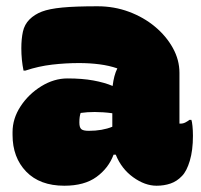

<svg xmlns="http://www.w3.org/2000/svg" viewBox="-20 -582 640 612"><path d="M552 -350V-188H556Q564 -188 571.5 -192Q579 -196 584 -200H590Q592 -195 593.5 -180.5Q595 -166 595 -149Q595 -103 585 -69.5Q575 -36 560 -21Q544 -4 523.5 3Q503 10 479 10Q442 10 404.5 -17Q367 -44 349 -89H342Q326 -46 287.5 -18Q249 10 185 10Q107 10 63.5 -35Q20 -80 20 -152V-161Q20 -204 45.5 -243Q71 -282 111.5 -307Q152 -332 195 -332Q242 -332 277.5 -325.5Q313 -319 339 -308Q343 -342 354 -364Q328 -373 297 -377Q266 -381 232 -381Q189 -381 146 -376Q103 -371 61 -357H55Q48 -391 48 -428Q48 -458 53 -481Q58 -504 74 -520Q90 -536 113.5 -545Q137 -554 178.5 -558Q220 -562 291 -562Q344 -562 391 -544.5Q438 -527 474 -497Q510 -467 531 -429Q552 -391 552 -350ZM233 -191Q233 -176 239 -170.5Q245 -165 263 -165Q306 -165 338 -178V-221Q324 -223 309.5 -224Q295 -225 282 -225Q258 -225 237 -222Q233 -210 233 -193Z"/></svg>

Font: Recursive Mn Csl St XBk
Style: Regular
Weight: 1000
Monospace: yes
Version: Version 1.079;hotconv 1.0.112;makeotfexe 2.5.65598; ttfautoh